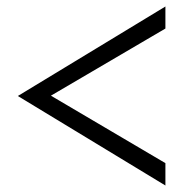

<svg xmlns="http://www.w3.org/2000/svg" viewBox="-20 -590 565 592"><path d="M35 -294 490 -570V-502L137 -295L490 -87V-18Z"/></svg>

Font: Sawarabi Mincho
Style: Regular
Weight: 400
Version: Version 1.00